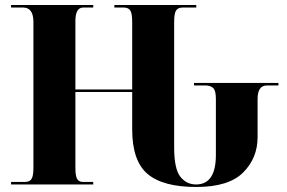

<svg xmlns="http://www.w3.org/2000/svg" viewBox="-20 -734 1144 764"><path d="M761 10Q890 10 947.5 -47.5Q1005 -105 1005 -188V-340Q1005 -394 1042 -394H1088V-404H752V-394H797Q817 -394 828 -384Q839 -374 839 -341V-117Q839 0 760 0Q722 0 697.5 -31Q673 -62 673 -148V-647Q673 -680 680.5 -692Q688 -704 707 -704H761V-714H435V-704H472Q491 -704 498.5 -692Q506 -680 506 -647V-378H280V-650Q280 -704 311 -704H351V-714H24V-704H72Q113 -704 113 -646V-66Q113 -34 105.5 -22Q98 -10 79 -10H24V0H351V-10H310Q294 -10 287 -22Q280 -34 280 -66V-368H506V-219Q506 -94 567 -42Q628 10 761 10Z"/></svg>

Font: Noto Serif Display SemiCondensed Extra
Style: Regular
Weight: 800
Width: 4
Designer: Monotype Design Team
Foundry: Monotype Imaging Inc.
Version: Version 1.900